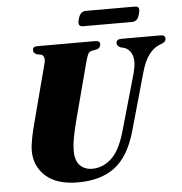

<svg xmlns="http://www.w3.org/2000/svg" viewBox="-58 -913 928 981"><g transform="rotate(-5 406.0 -423.0)"><path d="M551 -228 633.5 -518Q650 -578 637.5 -611.5Q625 -645 593.5 -653.5L580 -656.5Q560 -665.5 560.5 -679.5Q560.5 -700 587 -700H789Q811.5 -700 811.5 -681.5Q811.5 -672 805.8 -666.5Q800 -661 789.5 -656.5L780 -653Q750.5 -642.5 725.2 -610.5Q700 -578.5 682.5 -514.5L600.5 -223.5Q564 -97 492 -42.8Q420 11.5 303 11.5Q193.5 11.5 137 -40.2Q80.5 -92 81 -169.5Q81 -196 89.2 -237.2Q97.5 -278.5 106.5 -310.5L185 -610Q189.5 -626.5 186 -638.5Q182.5 -650.5 173 -654.5L147.5 -659.5Q139.5 -664.5 135.8 -668.8Q132 -673 132 -681.5Q132.5 -700 153.5 -700H454Q477 -700 477 -682.5Q477 -675.5 472.5 -668Q468 -660.5 458.5 -657.5L431 -652.5Q418 -649 412.2 -638Q406.5 -627 399.5 -602L323 -312.5Q307.5 -254 301 -216.5Q294.5 -179 294.5 -153.5Q294 -101.5 318 -76.5Q342 -51.5 382 -51.5Q435 -51.5 479 -91Q523 -130.5 551 -228ZM379 -819Q385 -840.5 394.5 -849.2Q404 -858 418.5 -858H670Q684.5 -858 689 -849.8Q693.5 -841.5 687.5 -819.5Q682 -798.5 672.8 -789.8Q663.5 -781 648.5 -781H397.5Q382.5 -781 378 -789.8Q373.5 -798.5 379 -819Z"/></g></svg>

Font: Fraunces 72pt Black
Style: Italic
Weight: 900
Italic angle: -16°
Version: Version 1.000;[b76b70a41]